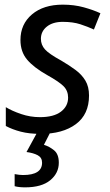

<svg xmlns="http://www.w3.org/2000/svg" viewBox="-20 -566 472 826"><path d="M155 10Q106 10 69.5 0.5Q33 -9 5 -24V-105Q31 -89 70.5 -75.5Q110 -62 152 -62Q211 -62 242 -85.5Q273 -109 273 -146Q273 -175 254 -194.5Q235 -214 183 -243Q126 -275 97 -309Q68 -343 68 -394Q68 -462 117.5 -504Q167 -546 250 -546Q299 -546 340.5 -534.5Q382 -523 412 -509L384 -439Q358 -451 326 -461.5Q294 -472 250 -472Q207 -472 181.5 -451.5Q156 -431 156 -399Q156 -373 173.5 -353.5Q191 -334 244 -305Q278 -285 305 -265Q332 -245 347.5 -219Q363 -193 363 -155Q363 -74 306.5 -32Q250 10 155 10ZM88 240Q61 240 43 235V183Q53 185 62.5 186Q72 187 79 187Q161 187 161 134Q161 112 142.5 102Q124 92 94 88L142 0H198L169 57Q192 64 212.5 80.5Q233 97 233 134Q233 179 196 209.5Q159 240 88 240Z"/></svg>

Font: Noto Sans
Style: Italic
Weight: 400
Italic angle: -12°
Designer: Monotype Design Team
Foundry: Monotype Imaging Inc.
Version: Version 2.013; ttfautohint (v1.8.4.7-5d5b)